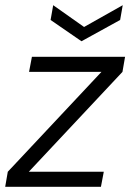

<svg xmlns="http://www.w3.org/2000/svg" viewBox="-27 -720 502 740"><path d="M-7 0 3 -58 364 -443H85L96 -501H455L445 -443L84 -58H373L362 0ZM446 -700 436 -643 287 -561 168 -643 178 -700 297 -616Z"/></svg>

Font: DM Sans 17pt Light
Style: Italic
Weight: 300
Italic angle: -10°
Version: Version 4.004;gftools[0.9.30]